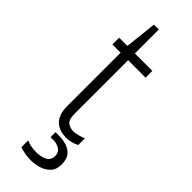

<svg xmlns="http://www.w3.org/2000/svg" viewBox="-289 -696 924 924"><g transform="rotate(45 173.0 -233.5)"><path d="M211 10Q182 10 158.5 -1.5Q135 -13 122 -37.5Q109 -62 109 -101V-465H53V-511H109L127 -674H160V-511H279V-465H160V-103Q160 -59 178 -47.5Q196 -36 217 -36Q228 -36 247.5 -41.5Q267 -47 279 -52V-7Q271 -2 259.5 2Q248 6 236 8Q224 10 211 10ZM171 207Q152 207 131.5 204Q111 201 93 194V148Q103 153 120 157Q137 161 162 161Q190 161 214 150Q238 139 238 107Q238 84 219 72.5Q200 61 180 61H158V27H183Q210 27 234.5 35Q259 43 274 62Q289 81 289 116Q289 152 269 172Q249 192 221.5 199.5Q194 207 171 207Z"/></g></svg>

Font: Chivo Medium Thin
Style: Regular
Weight: 250
Version: Version 2.002